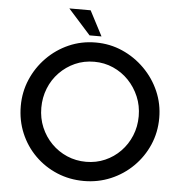

<svg xmlns="http://www.w3.org/2000/svg" viewBox="-60 -960 975 1025"><g transform="rotate(5 428.0 -447.5)"><path d="M57 -362Q57 -437 85.5 -504Q114 -571 165 -623Q216 -675 283 -704.5Q350 -734 427 -734Q503 -734 570 -704.5Q637 -675 689 -623Q741 -571 770 -504Q799 -437 799 -362Q799 -285 770 -218Q741 -151 689.5 -100Q638 -49 570.5 -20.5Q503 8 427 8Q350 8 283 -20Q216 -48 165 -98.5Q114 -149 85.5 -216.5Q57 -284 57 -362ZM167 -362Q167 -306 187.5 -257.5Q208 -209 244 -172.5Q280 -136 327.5 -115.5Q375 -95 430 -95Q484 -95 531 -115.5Q578 -136 613.5 -172.5Q649 -209 669 -257.5Q689 -306 689 -362Q689 -418 668.5 -466.5Q648 -515 612.5 -552Q577 -589 529.5 -610Q482 -631 428 -631Q372 -631 325 -610Q278 -589 242 -552Q206 -515 186.5 -466Q167 -417 167 -362ZM270 -903H384L454 -769H390Z"/></g></svg>

Font: Josefin Sans Medium
Style: Regular
Weight: 500
Designer: Santiago Orozco
Foundry: Typemade
Version: Version 2.001